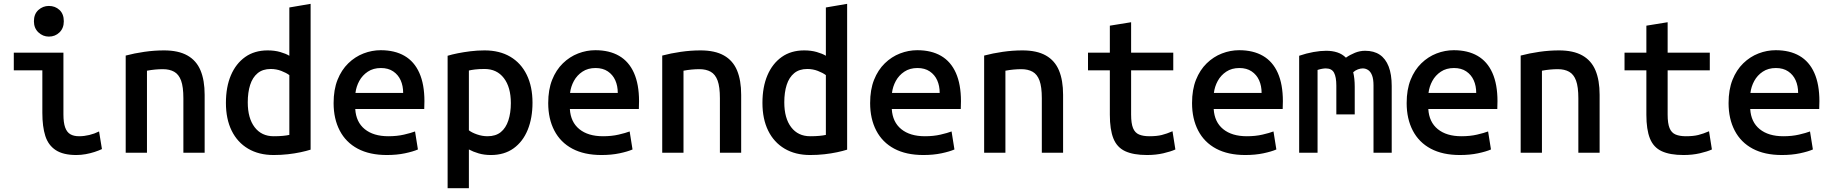

<svg xmlns="http://www.w3.org/2000/svg" viewBox="-20 -797 9560 1002"><path d="M378 12Q310 12 271 -13.5Q232 -39 216.5 -87.5Q201 -136 201 -208V-430H52V-522H311V-200Q311 -157 320 -132Q329 -107 347 -96.5Q365 -86 393 -86Q419 -86 446 -92.5Q473 -99 497 -111L512 -19Q495 -11 473.5 -4Q452 3 427.5 7.5Q403 12 378 12ZM235 -606Q204 -606 180.5 -628Q157 -650 157 -686Q157 -724 180.5 -745Q204 -766 235 -766Q268 -766 290.5 -745Q313 -724 313 -686Q313 -650 290.5 -628Q268 -606 235 -606Z M636 0V-507Q681 -519 733 -526.5Q785 -534 836 -534Q911 -534 958 -507.5Q1005 -481 1026.5 -429.5Q1048 -378 1048 -302V0H937V-284Q937 -344 925 -376.5Q913 -409 889 -422.5Q865 -436 830 -436Q810 -436 789 -434Q768 -432 747 -428V0Z M1408 12Q1331 12 1275 -21Q1219 -54 1189 -115Q1159 -176 1159 -260Q1159 -343 1185 -404Q1211 -465 1259.5 -499.5Q1308 -534 1377 -534Q1413 -534 1442.5 -525.5Q1472 -517 1490 -506V-758L1601 -777V-16Q1579 -9 1548.5 -2.5Q1518 4 1482.5 8Q1447 12 1408 12ZM1408 -86Q1436 -86 1456.5 -88Q1477 -90 1490 -93V-405Q1474 -417 1448 -427Q1422 -437 1393 -437Q1351 -437 1324.5 -415Q1298 -393 1285.5 -354Q1273 -315 1273 -263Q1273 -180 1309 -133Q1345 -86 1408 -86Z M1999 12Q1909 12 1847 -21Q1785 -54 1753 -115.5Q1721 -177 1721 -259Q1721 -329 1741.5 -380.5Q1762 -432 1797.5 -466.5Q1833 -501 1877 -518Q1921 -535 1967 -535Q2040 -535 2091 -505.5Q2142 -476 2168.5 -416.5Q2195 -357 2195 -269Q2195 -260 2194.5 -248.5Q2194 -237 2194 -228H1834Q1838 -160 1883.5 -123Q1929 -86 2007 -86Q2052 -86 2088.5 -94.5Q2125 -103 2146 -111L2161 -17Q2136 -6 2093.5 3Q2051 12 1999 12ZM1835 -312H2084Q2084 -349 2071 -378Q2058 -407 2032 -424.5Q2006 -442 1968 -442Q1928 -442 1899.5 -423Q1871 -404 1855 -374.5Q1839 -345 1835 -312Z M2316 185V-506Q2339 -513 2369 -519Q2399 -525 2435 -529.5Q2471 -534 2509 -534Q2587 -534 2643 -501Q2699 -468 2729 -406.5Q2759 -345 2759 -261Q2759 -181 2734 -119.5Q2709 -58 2660.5 -23Q2612 12 2542 12Q2507 12 2478 3.5Q2449 -5 2427 -17V185ZM2524 -86Q2567 -86 2593.5 -107.5Q2620 -129 2633 -168.5Q2646 -208 2646 -259Q2646 -342 2609.5 -389.5Q2573 -437 2509 -437Q2480 -437 2459.5 -434.5Q2439 -432 2427 -429V-117Q2442 -105 2469.5 -95.5Q2497 -86 2524 -86Z M3119 12Q3029 12 2967 -21Q2905 -54 2873 -115.5Q2841 -177 2841 -259Q2841 -329 2861.5 -380.5Q2882 -432 2917.5 -466.5Q2953 -501 2997 -518Q3041 -535 3087 -535Q3160 -535 3211 -505.5Q3262 -476 3288.5 -416.5Q3315 -357 3315 -269Q3315 -260 3314.5 -248.5Q3314 -237 3314 -228H2954Q2958 -160 3003.5 -123Q3049 -86 3127 -86Q3172 -86 3208.5 -94.5Q3245 -103 3266 -111L3281 -17Q3256 -6 3213.5 3Q3171 12 3119 12ZM2955 -312H3204Q3204 -349 3191 -378Q3178 -407 3152 -424.5Q3126 -442 3088 -442Q3048 -442 3019.5 -423Q2991 -404 2975 -374.5Q2959 -345 2955 -312Z M3436 0V-507Q3481 -519 3533 -526.5Q3585 -534 3636 -534Q3711 -534 3758 -507.5Q3805 -481 3826.5 -429.5Q3848 -378 3848 -302V0H3737V-284Q3737 -344 3725 -376.5Q3713 -409 3689 -422.5Q3665 -436 3630 -436Q3610 -436 3589 -434Q3568 -432 3547 -428V0Z M4208 12Q4131 12 4075 -21Q4019 -54 3989 -115Q3959 -176 3959 -260Q3959 -343 3985 -404Q4011 -465 4059.5 -499.5Q4108 -534 4177 -534Q4213 -534 4242.5 -525.5Q4272 -517 4290 -506V-758L4401 -777V-16Q4379 -9 4348.5 -2.5Q4318 4 4282.5 8Q4247 12 4208 12ZM4208 -86Q4236 -86 4256.5 -88Q4277 -90 4290 -93V-405Q4274 -417 4248 -427Q4222 -437 4193 -437Q4151 -437 4124.5 -415Q4098 -393 4085.5 -354Q4073 -315 4073 -263Q4073 -180 4109 -133Q4145 -86 4208 -86Z M4799 12Q4709 12 4647 -21Q4585 -54 4553 -115.5Q4521 -177 4521 -259Q4521 -329 4541.5 -380.5Q4562 -432 4597.5 -466.5Q4633 -501 4677 -518Q4721 -535 4767 -535Q4840 -535 4891 -505.5Q4942 -476 4968.5 -416.5Q4995 -357 4995 -269Q4995 -260 4994.5 -248.5Q4994 -237 4994 -228H4634Q4638 -160 4683.5 -123Q4729 -86 4807 -86Q4852 -86 4888.5 -94.5Q4925 -103 4946 -111L4961 -17Q4936 -6 4893.5 3Q4851 12 4799 12ZM4635 -312H4884Q4884 -349 4871 -378Q4858 -407 4832 -424.5Q4806 -442 4768 -442Q4728 -442 4699.5 -423Q4671 -404 4655 -374.5Q4639 -345 4635 -312Z M5116 0V-507Q5161 -519 5213 -526.5Q5265 -534 5316 -534Q5391 -534 5438 -507.5Q5485 -481 5506.5 -429.5Q5528 -378 5528 -302V0H5417V-284Q5417 -344 5405 -376.5Q5393 -409 5369 -422.5Q5345 -436 5310 -436Q5290 -436 5269 -434Q5248 -432 5227 -428V0Z M5966 12Q5895 12 5852 -8Q5809 -28 5790.5 -74.5Q5772 -121 5772 -198V-430H5658V-522H5772V-663L5883 -681V-522H6103V-430H5883V-199Q5883 -153 5893 -128.5Q5903 -104 5924.5 -95Q5946 -86 5978 -86Q6017 -86 6043 -92.5Q6069 -99 6099 -112L6114 -17Q6090 -6 6051 3Q6012 12 5966 12Z M6479 12Q6389 12 6327 -21Q6265 -54 6233 -115.5Q6201 -177 6201 -259Q6201 -329 6221.5 -380.5Q6242 -432 6277.5 -466.5Q6313 -501 6357 -518Q6401 -535 6447 -535Q6520 -535 6571 -505.5Q6622 -476 6648.5 -416.5Q6675 -357 6675 -269Q6675 -260 6674.5 -248.5Q6674 -237 6674 -228H6314Q6318 -160 6363.5 -123Q6409 -86 6487 -86Q6532 -86 6568.5 -94.5Q6605 -103 6626 -111L6641 -17Q6616 -6 6573.5 3Q6531 12 6479 12ZM6315 -312H6564Q6564 -349 6551 -378Q6538 -407 6512 -424.5Q6486 -442 6448 -442Q6408 -442 6379.5 -423Q6351 -404 6335 -374.5Q6319 -345 6315 -312Z M6760 0V-506Q6798 -519 6834.5 -525.5Q6871 -532 6901 -532Q6933 -532 6959 -523.5Q6985 -515 7004 -496Q7025 -511 7051 -521.5Q7077 -532 7104 -532Q7150 -532 7180.5 -511.5Q7211 -491 7227 -450Q7243 -409 7243 -348V0H7148V-351Q7148 -384 7140.5 -403.5Q7133 -423 7120 -431.5Q7107 -440 7092 -440Q7080 -440 7066.5 -435Q7053 -430 7042 -420Q7046 -404 7048 -385Q7050 -366 7050 -344V-200H6954V-350Q6954 -395 6942 -417.5Q6930 -440 6899 -440Q6891 -440 6879.5 -438Q6868 -436 6856 -432V0Z M7599 12Q7509 12 7447 -21Q7385 -54 7353 -115.5Q7321 -177 7321 -259Q7321 -329 7341.5 -380.5Q7362 -432 7397.5 -466.5Q7433 -501 7477 -518Q7521 -535 7567 -535Q7640 -535 7691 -505.5Q7742 -476 7768.5 -416.5Q7795 -357 7795 -269Q7795 -260 7794.5 -248.5Q7794 -237 7794 -228H7434Q7438 -160 7483.5 -123Q7529 -86 7607 -86Q7652 -86 7688.5 -94.5Q7725 -103 7746 -111L7761 -17Q7736 -6 7693.5 3Q7651 12 7599 12ZM7435 -312H7684Q7684 -349 7671 -378Q7658 -407 7632 -424.5Q7606 -442 7568 -442Q7528 -442 7499.5 -423Q7471 -404 7455 -374.5Q7439 -345 7435 -312Z M7916 0V-507Q7961 -519 8013 -526.5Q8065 -534 8116 -534Q8191 -534 8238 -507.5Q8285 -481 8306.5 -429.5Q8328 -378 8328 -302V0H8217V-284Q8217 -344 8205 -376.5Q8193 -409 8169 -422.5Q8145 -436 8110 -436Q8090 -436 8069 -434Q8048 -432 8027 -428V0Z M8766 12Q8695 12 8652 -8Q8609 -28 8590.5 -74.5Q8572 -121 8572 -198V-430H8458V-522H8572V-663L8683 -681V-522H8903V-430H8683V-199Q8683 -153 8693 -128.5Q8703 -104 8724.5 -95Q8746 -86 8778 -86Q8817 -86 8843 -92.5Q8869 -99 8899 -112L8914 -17Q8890 -6 8851 3Q8812 12 8766 12Z M9279 12Q9189 12 9127 -21Q9065 -54 9033 -115.5Q9001 -177 9001 -259Q9001 -329 9021.5 -380.5Q9042 -432 9077.5 -466.5Q9113 -501 9157 -518Q9201 -535 9247 -535Q9320 -535 9371 -505.5Q9422 -476 9448.5 -416.5Q9475 -357 9475 -269Q9475 -260 9474.5 -248.5Q9474 -237 9474 -228H9114Q9118 -160 9163.5 -123Q9209 -86 9287 -86Q9332 -86 9368.5 -94.5Q9405 -103 9426 -111L9441 -17Q9416 -6 9373.5 3Q9331 12 9279 12ZM9115 -312H9364Q9364 -349 9351 -378Q9338 -407 9312 -424.5Q9286 -442 9248 -442Q9208 -442 9179.5 -423Q9151 -404 9135 -374.5Q9119 -345 9115 -312Z"/></svg>

Font: Ubuntu Sans Mono Medium
Style: Regular
Weight: 500
Monospace: yes
Designer: Dalton Maag Ltd
Foundry: Dalton Maag Ltd
Version: Version 1.006